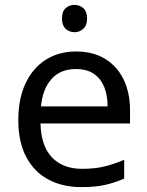

<svg xmlns="http://www.w3.org/2000/svg" viewBox="-20 -757 604 787"><path d="M292 -546Q361 -546 410.5 -516Q460 -486 486.5 -431.5Q513 -377 513 -304V-251H146Q148 -160 192.5 -112.5Q237 -65 317 -65Q368 -65 407.5 -74.5Q447 -84 489 -102V-25Q448 -7 408 1.5Q368 10 313 10Q237 10 178.5 -21Q120 -52 87.5 -113.5Q55 -175 55 -264Q55 -352 84.5 -415Q114 -478 167.5 -512Q221 -546 292 -546ZM291 -474Q228 -474 191.5 -433.5Q155 -393 148 -321H421Q421 -367 407 -401Q393 -435 364.5 -454.5Q336 -474 291 -474ZM286 -737Q306 -737 321.5 -723.5Q337 -710 337 -681Q337 -653 321.5 -639Q306 -625 286 -625Q264 -625 249 -639Q234 -653 234 -681Q234 -710 249 -723.5Q264 -737 286 -737Z"/></svg>

Font: Noto Sans Oriya
Style: Regular
Weight: 400
Designer: Amélie Bonet and Sol Matas
Foundry: Google LLC
Version: Version 2.006